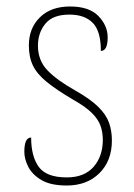

<svg xmlns="http://www.w3.org/2000/svg" viewBox="-20 -562 412 592"><path d="M186 10Q136 10 107.5 -7Q79 -24 67 -48Q55 -72 55 -94Q55 -138 76 -138Q76 -80 99.5 -47.5Q123 -15 186 -15Q240 -15 268.5 -47.5Q297 -80 297 -131Q297 -154 290 -174Q283 -194 263.5 -213.5Q244 -233 205 -255Q154 -285 124 -309.5Q94 -334 81.5 -360Q69 -386 69 -422Q69 -475 103 -508.5Q137 -542 196 -542Q255 -542 283.5 -512.5Q312 -483 312 -447Q312 -405 291 -405Q291 -466 266 -491.5Q241 -517 194 -517Q143 -517 120 -489Q97 -461 97 -421Q97 -376 126 -345.5Q155 -315 212 -283Q258 -257 282.5 -233Q307 -209 316 -184Q325 -159 325 -129Q325 -66 286.5 -28Q248 10 186 10Z"/></svg>

Font: Noto Serif Bengali SemiCondensed Thin
Style: Regular
Weight: 100
Width: 4
Designer: Juan Bruce, Universal Thirst, Indian Type Foundry and the Monotype Design Team.
Foundry: Monotype Imaging Inc.
Version: Version 2.003; ttfautohint (v1.8.4.7-5d5b)